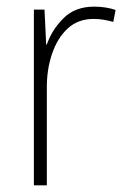

<svg xmlns="http://www.w3.org/2000/svg" viewBox="-20 -558 382 578"><path d="M263 -538Q299 -538 328 -528L321 -492Q307 -496 292.5 -498.5Q278 -501 262 -501Q215 -501 184 -472.5Q153 -444 136.5 -395.5Q120 -347 121 -288V0H82V-529H114L119 -424H121Q136 -468 171 -503Q206 -538 263 -538Z"/></svg>

Font: Noto Sans Tamil SemiCondensed ExtraLight
Style: Regular
Weight: 200
Width: 4
Designer: Jelle Bosma - Monotype Design Team
Foundry: Monotype Imaging Inc.
Version: Version 2.004; ttfautohint (v1.8.4.7-5d5b)